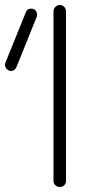

<svg xmlns="http://www.w3.org/2000/svg" viewBox="-120 -735 379 768"><path d="M119 13Q109 13 101.5 6Q94 -1 94 -11V-689Q94 -700 101.5 -707.5Q109 -715 119 -715Q130 -715 137 -707.5Q144 -700 144 -689V-11Q144 -1 137 6Q130 13 119 13ZM-54 -467Q-58 -457 -67 -453Q-76 -449 -85 -453Q-94 -458 -98 -466.5Q-102 -475 -98 -485L-17 -685Q-13 -696 -4.5 -699Q4 -702 14 -699Q23 -695 26.5 -686Q30 -677 27 -668Z"/></svg>

Font: Zen Kurenaido
Style: Regular
Weight: 400
Designer: Yoshimichi Ohira
Foundry: Positype
Version: Version 1.001